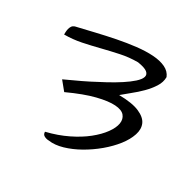

<svg xmlns="http://www.w3.org/2000/svg" viewBox="-98 -861 607 601"><g transform="rotate(30 205.0 -561.0)"><path d="M120.7 -382.6Q162.2 -392.7 196 -409.3Q229.9 -425.8 254.4 -445.5Q278.9 -465.1 293.5 -485.3Q308.1 -505.5 310.8 -522.3Q313.4 -539.2 303.8 -550.7Q294.1 -562.2 269.9 -563.8Q245.7 -565.5 206.3 -555.7Q166.8 -545.9 110.8 -520.1L85.1 -551.5Q99.1 -558.2 120.1 -567.8Q141.2 -577.3 164.5 -589.1Q187.9 -600.9 211.5 -613.8Q235.2 -626.7 255 -639.6Q274.9 -652.5 288.6 -664.8Q302.3 -677.2 305.5 -687.3Q308.7 -697.4 299.4 -705Q290 -712.5 264.4 -716.5Q232.2 -716.5 201.9 -710Q171.5 -703.6 141.4 -696Q111.4 -688.4 81.3 -682.2Q51.2 -676.1 20.3 -676.1Q20.3 -680 20.6 -685.6Q20.9 -691.2 22.3 -697.1Q23.8 -703 27 -707.8Q30.2 -712.5 36.6 -714.8Q67.6 -722.1 101.7 -730.2Q135.9 -738.3 170.1 -745.1Q204.2 -751.8 236.3 -755.5Q268.4 -759.1 294.7 -757.4Q321 -755.7 339.4 -747Q357.8 -738.3 364.8 -720.9Q364.8 -702.4 353.7 -685Q342.6 -667.6 326.8 -651.9Q311.1 -636.2 293.8 -622.5Q276.6 -608.7 264.4 -598.1Q312.2 -597.5 337.9 -586.3Q363.6 -575.1 371.2 -557.7Q378.8 -540.3 371.5 -518.1Q364.2 -496 346.7 -473.5Q329.2 -451.1 304.1 -430Q278.9 -409 251.2 -393.3Q223.5 -377.6 195.5 -369.4Q167.4 -361.3 144.7 -364.7Q136.5 -364.7 128.6 -368.6Q120.7 -372.5 120.7 -382.6Z"/></g></svg>

Font: Architects Daughter-petzku
Style: Regular
Weight: 400
Designer: Kimberly Geswein
Foundry: Kimberly Geswein
Version: Version 1.000 2010 initial release